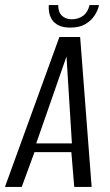

<svg xmlns="http://www.w3.org/2000/svg" viewBox="-43 -737 433 757"><path d="M-23.5 0 191.1 -591H273L318.3 0H249.7L238.3 -137.3H93L42.7 0ZM99.8 -171.5H240.5L219.2 -514.4ZM234.3 -628.2Q205.7 -628.2 188.1 -637Q170.4 -645.9 161.8 -659.7Q153.3 -673.5 150.7 -688.8Q148.1 -704.1 149.4 -716.9H186.5Q186.4 -689 201.2 -675Q216.1 -661 239.9 -661Q265.5 -661 284.3 -674.5Q303.2 -688 310 -716.9H347.4Q343.4 -696.9 330.1 -676.3Q316.8 -655.7 293.6 -641.9Q270.4 -628.2 234.3 -628.2Z"/></svg>

Font: Alumni Sans Thin
Style: Italic
Weight: 100
Italic angle: -8°
Designer: Robert E. Leuschke
Foundry: Robert E. Leuschke
Version: Version 1.016